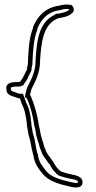

<svg xmlns="http://www.w3.org/2000/svg" viewBox="-20 -704 428 854"><path d="M9 -304C9 -277 43 -276 61 -267H68C71 -259 74 -250 77 -242L86 -221C91 -208 94 -188 97 -174C97 -169 98 -164 99 -160C99 -155 100 -150 100 -146C101 -139 102 -131 104 -122C105 -106 112 -90 115 -75C118 -57 122 -36 127 -18C127 -16 128 -14 129 -12V-10C135 26 150 44 168 67C194 101 242 115 291 126L301 128C307 129 312 130 317 130C334 130 346 124 347 109C349 89 332 81 317 76C296 71 276 68 256 60C249 60 243 51 239 48C230 39 222 26 216 14C212 10 208 5 205 -1C198 -10 184 -27 182 -40C175 -51 174 -67 168 -81L162 -102C158 -120 157 -131 153 -146C146 -195 133 -239 116 -279L113 -281C115 -290 118 -299 120 -308C137 -341 158 -381 158 -430C163 -514 171 -594 235 -621L237 -623H240C265 -627 287 -632 301 -646C314 -655 308 -677 295 -683C294 -683 292 -683 291 -682C287 -683 283 -684 279 -684C270 -684 260 -683 251 -681C249 -680 246 -679 243 -679C183 -670 149 -635 128 -586C128 -583 127 -580 126 -577C109 -535 106 -476 104 -419C102 -413 100 -402 100 -395C96 -386 91 -378 87 -369L81 -357C77 -352 73 -346 70 -341L65 -339H51C26 -339 2 -331 9 -304ZM28 -309C27 -313 28 -314 28 -314C28 -314 36 -319 51 -319H69L84 -325L87 -331C90 -335 94 -341 97 -345L98 -346L105 -360V-361C108 -368 113 -376 118 -387L120 -391V-395C120 -399 122 -410 123 -413L124 -415V-418C126 -475 130 -532 145 -569V-570V-571C146 -573 147 -577 148 -581C167 -624 195 -651 245 -659C252 -660 255 -661 257 -662C265 -664 272 -664 279 -664C280 -664 282 -664 286 -663L288 -662V-661L287 -660C279 -652 261 -647 238 -643H229L223 -638C148 -603 143 -511 138 -431V-430C138 -387 119 -350 102 -317L101 -315L100 -312C98 -304 95 -295 93 -285L91 -272L100 -266C116 -228 127 -188 133 -143V-142L134 -141C138 -128 138 -117 142 -98L143 -97L149 -74L150 -73C154 -64 155 -48 163 -33C168 -14 182 2 188 10C192 18 197 23 200 26C207 39 214 51 225 62L226 63L227 64C229 66 236 77 251 80C273 88 295 91 312 95C328 100 327 103 327 107V108C326 108 323 110 317 110C315 110 311 109 305 108L295 106C246 95 204 82 184 55C166 32 154 17 149 -12V-17L147 -21L146 -23C141 -40 138 -61 135 -79C131 -98 125 -112 124 -123V-125V-126C122 -133 121 -141 120 -147C119 -156 119 -157 119 -160V-162L118 -165C117 -168 117 -172 117 -174V-176V-178C114 -191 112 -212 105 -229L96 -249C93 -257 90 -266 87 -274L82 -287H65C35 -299 29 -298 29 -304V-307Z"/></svg>

Font: Scribbler
Style: Clr
Weight: 400
Designer: Mew Too
Foundry: Cannot Into Space Fonts
Version: Version 1.001